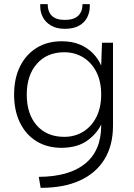

<svg xmlns="http://www.w3.org/2000/svg" viewBox="-20 -706 644 926"><path d="M413 -675Q413 -647 400.5 -622Q388 -597 361 -582Q334 -567 293 -567Q253 -567 226.5 -582.5Q200 -598 187 -622.5Q174 -647 174 -675V-686H210Q210 -650 230 -630Q250 -610 293 -610Q336 -610 357 -630Q378 -650 378 -686H413ZM472 -500H525V-100Q525 -5 484 62Q443 129 365.5 164.5Q288 200 176 200L167 147Q314 146 391 83Q468 20 468 -100V-118L473 -116Q452 -66 404 -30Q356 6 278 7Q208 7 156.5 -24.5Q105 -56 76.5 -114Q48 -172 48 -250Q48 -328 76.5 -385.5Q105 -443 156.5 -475Q208 -507 278 -507Q328 -507 365.5 -491Q403 -475 428.5 -448.5Q454 -422 468 -390ZM109 -250Q109 -156 157.5 -101Q206 -46 290 -46Q341 -46 381.5 -71Q422 -96 445 -142Q468 -188 468 -250Q468 -313 445 -358.5Q422 -404 381.5 -429Q341 -454 290 -454Q207 -454 158 -398.5Q109 -343 109 -250Z"/></svg>

Font: Albert Sans Light
Style: Regular
Weight: 300
Designer: Andreas Rasmussen
Foundry: a.Foundry
Version: Version 1.025